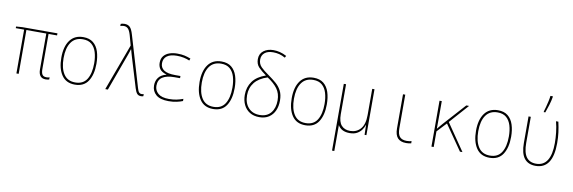

<svg xmlns="http://www.w3.org/2000/svg" viewBox="-65 -1367 6490 2175"><g transform="rotate(10 3180.0 -280.0)"><path d="M460 9Q378 9 378 -92V-504H149V0H123V-504H27V-523L99 -528H502V-504H404V-99Q404 -57 417.5 -36.5Q431 -16 465 -16Q477 -16 485.5 -17.5Q494 -19 501 -22V3Q495 5 484.5 7Q474 9 460 9Z M796 10Q694 10 643.5 -65Q593 -140 593 -265Q593 -393 646 -465Q699 -537 799 -537Q870 -537 913.5 -502Q957 -467 977 -405.5Q997 -344 997 -265Q997 -140 948 -65Q899 10 796 10ZM796 -15Q887 -15 929 -82Q971 -149 971 -265Q971 -336 954 -392Q937 -448 899.5 -480Q862 -512 799 -512Q710 -512 664.5 -447Q619 -382 619 -264Q619 -150 662.5 -82.5Q706 -15 796 -15Z M1557 9Q1527 9 1511 -10Q1495 -29 1483 -69L1379 -412Q1371 -437 1366 -457Q1361 -477 1356 -494H1353Q1348 -478 1343 -462Q1338 -446 1332 -430L1175 0H1145L1343 -536L1311 -652Q1296 -703 1277 -722Q1258 -741 1228 -741Q1216 -741 1206.5 -738.5Q1197 -736 1189 -733V-758Q1196 -761 1206.5 -763.5Q1217 -766 1233 -766Q1271 -766 1294 -744.5Q1317 -723 1335 -661L1509 -75Q1519 -40 1530.5 -28Q1542 -16 1559 -16Q1567 -16 1573.5 -17.5Q1580 -19 1584 -20V4Q1578 6 1572.5 7.5Q1567 9 1557 9Z M1874 10Q1776 10 1729 -31Q1682 -72 1682 -138Q1682 -191 1710.5 -228.5Q1739 -266 1799 -281V-283Q1742 -300 1721 -330.5Q1700 -361 1700 -401Q1700 -451 1725.5 -481Q1751 -511 1791.5 -524.5Q1832 -538 1879 -538Q1930 -538 1964.5 -530Q1999 -522 2035 -508L2026 -484Q1997 -497 1959.5 -505Q1922 -513 1880 -513Q1805 -513 1766 -484Q1727 -455 1727 -401Q1727 -349 1768.5 -321.5Q1810 -294 1898 -294H1958V-269H1892Q1805 -269 1757 -238Q1709 -207 1709 -138Q1709 -86 1749 -50.5Q1789 -15 1874 -15Q1921 -15 1960 -23Q1999 -31 2036 -45V-20Q2010 -9 1968.5 0.5Q1927 10 1874 10Z M2386 10Q2284 10 2233.5 -65Q2183 -140 2183 -265Q2183 -393 2236 -465Q2289 -537 2389 -537Q2460 -537 2503.5 -502Q2547 -467 2567 -405.5Q2587 -344 2587 -265Q2587 -140 2538 -65Q2489 10 2386 10ZM2386 -15Q2477 -15 2519 -82Q2561 -149 2561 -265Q2561 -336 2544 -392Q2527 -448 2489.5 -480Q2452 -512 2389 -512Q2300 -512 2254.5 -447Q2209 -382 2209 -264Q2209 -150 2252.5 -82.5Q2296 -15 2386 -15Z M2917 10Q2853 10 2807.5 -18Q2762 -46 2737.5 -96Q2713 -146 2713 -211Q2713 -300 2761 -366.5Q2809 -433 2911 -468Q2854 -508 2821 -543.5Q2788 -579 2788 -635Q2788 -697 2833 -731.5Q2878 -766 2947 -766Q2983 -766 3021 -756.5Q3059 -747 3098 -726L3086 -704Q3051 -724 3017 -732.5Q2983 -741 2947 -741Q2883 -741 2849 -712Q2815 -683 2815 -635Q2815 -584 2849 -550Q2883 -516 2943 -475Q2991 -441 3030.5 -407Q3070 -373 3093.5 -327.5Q3117 -282 3117 -215Q3117 -150 3094.5 -99.5Q3072 -49 3027.5 -19.5Q2983 10 2917 10ZM2917 -15Q3001 -15 3045.5 -69.5Q3090 -124 3090 -213Q3090 -291 3050 -346Q3010 -401 2934 -450Q2836 -419 2787.5 -358Q2739 -297 2739 -211Q2739 -122 2787 -68.5Q2835 -15 2917 -15Z M3446 10Q3344 10 3293.5 -65Q3243 -140 3243 -265Q3243 -393 3296 -465Q3349 -537 3449 -537Q3520 -537 3563.5 -502Q3607 -467 3627 -405.5Q3647 -344 3647 -265Q3647 -140 3598 -65Q3549 10 3446 10ZM3446 -15Q3537 -15 3579 -82Q3621 -149 3621 -265Q3621 -336 3604 -392Q3587 -448 3549.5 -480Q3512 -512 3449 -512Q3360 -512 3314.5 -447Q3269 -382 3269 -264Q3269 -150 3312.5 -82.5Q3356 -15 3446 -15Z M3957 10Q3861 10 3822 -58V240H3796V-528H3822V-183Q3822 -95 3858 -55Q3894 -15 3958 -15Q4031 -15 4077 -66.5Q4123 -118 4123 -227V-528H4149V0H4128L4125 -112H4123Q4114 -82 4093.5 -54Q4073 -26 4040 -8Q4007 10 3957 10Z M4607 10Q4542 10 4509.5 -25Q4477 -60 4477 -136V-528H4503V-143Q4503 -73 4529 -44Q4555 -15 4609 -15Q4624 -15 4638.5 -17Q4653 -19 4665 -22V3Q4640 10 4607 10Z M4897 0V-528H4923V-377Q4923 -333 4922.5 -294Q4922 -255 4922 -212H4924Q4937 -228 4950 -243.5Q4963 -259 4977 -275L5205 -528H5237L5042 -309L5254 0H5225L5025 -289L4923 -180V0Z M5566 10Q5464 10 5413.5 -65Q5363 -140 5363 -265Q5363 -393 5416 -465Q5469 -537 5569 -537Q5640 -537 5683.5 -502Q5727 -467 5747 -405.5Q5767 -344 5767 -265Q5767 -140 5718 -65Q5669 10 5566 10ZM5566 -15Q5657 -15 5699 -82Q5741 -149 5741 -265Q5741 -336 5724 -392Q5707 -448 5669.5 -480Q5632 -512 5569 -512Q5480 -512 5434.5 -447Q5389 -382 5389 -264Q5389 -150 5432.5 -82.5Q5476 -15 5566 -15Z M6095 10Q6009 10 5965 -47Q5921 -104 5921 -223V-528H5947V-229Q5947 -118 5984.5 -66.5Q6022 -15 6097 -15Q6182 -15 6224.5 -82.5Q6267 -150 6267 -282Q6267 -340 6260 -403.5Q6253 -467 6237 -528H6264Q6278 -467 6285.5 -408.5Q6293 -350 6293 -285Q6293 10 6095 10ZM6082 -614Q6089 -637 6098 -670Q6107 -703 6114.5 -737.5Q6122 -772 6125 -800H6153V-792Q6146 -748 6130 -695.5Q6114 -643 6100 -606H6082Z"/></g></svg>

Font: Noto Sans Mono Condensed Thin
Style: Regular
Weight: 100
Width: 3
Designer: Monotype Design Team
Foundry: Monotype Imaging Inc.
Version: Version 2.014; ttfautohint (v1.8.4.7-5d5b)